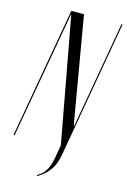

<svg xmlns="http://www.w3.org/2000/svg" viewBox="-146 -760 659 995"><g transform="rotate(15 184.0 -262.5)"><path d="M277 -128H274L176 -699H108L-15 0H-9L111 -679H113L236 -12L223 63C212 122 190 150 156 169L159 174C215 140 243 100 254 37L383 -699H377Z"/></g></svg>

Font: Moniqa Ita Display
Style: Italic
Weight: 400
Italic angle: -10°
Designer: Rajesh Rajput
Foundry: Rajesh Rajput
Version: Version 1.000